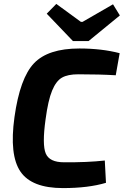

<svg xmlns="http://www.w3.org/2000/svg" viewBox="-20 -950 633 982"><path d="M593 -871 433 -740H353L219 -880L268 -930L394 -838H402L558 -928ZM516 -129 522 -15Q432 12 302 12Q142 12 84.5 -72.5Q27 -157 54 -351Q82 -551 154 -626.5Q226 -702 386 -702Q500 -702 592 -678L572 -565Q491 -570 380 -570Q327 -570 297 -553Q267 -536 246.5 -486.5Q226 -437 213 -339Q195 -210 214 -165Q233 -120 307 -120Q426 -119 516 -129Z"/></svg>

Font: Ezarion
Style: Bold Italic
Weight: 700
Italic angle: -8°
Designer: Natanael Gama
Version: Version 1.001;PS 001.001;hotconv 1.0.70;makeotf.lib2.5.58329